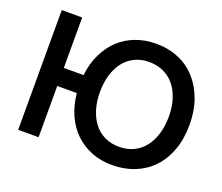

<svg xmlns="http://www.w3.org/2000/svg" viewBox="-119 -889 1237 1070"><g transform="rotate(20 500.0 -354.0)"><path d="M635 6Q569 6 513.5 -16Q458 -38 416 -78Q374 -118 348 -175.5Q322 -233 315 -304H199V0H78V-710H199V-411H316Q324 -482 351.5 -538.5Q379 -595 421 -634Q463 -673 518.5 -693.5Q574 -714 638 -714Q711 -714 771.5 -688.5Q832 -663 875 -615Q918 -567 942 -501Q966 -435 966 -353Q966 -267 941 -200Q916 -133 872 -87.5Q828 -42 767.5 -18Q707 6 635 6ZM637 -103Q686 -103 724 -121.5Q762 -140 788 -173.5Q814 -207 828 -253.5Q842 -300 842 -356Q842 -413 827 -459.5Q812 -506 785.5 -538Q759 -570 721 -587.5Q683 -605 636 -605Q588 -605 550.5 -586.5Q513 -568 487.5 -535.5Q462 -503 448 -456.5Q434 -410 434 -354Q434 -297 448.5 -250.5Q463 -204 489 -171.5Q515 -139 552.5 -121Q590 -103 637 -103Z"/></g></svg>

Font: Rising Sun SemiBold
Style: Regular
Weight: 600
Designer: Matt McInerney, Pablo Impallari, Rodrigo Fuenzalida (Raleway font), Stephen Hutchings (Greek), Cristiano Sobral (main ch
Foundry: The Rising Sun Project Authors
Version: Version 4.327; ttfautohint (v1.8.4.7-5d5b-dirty)